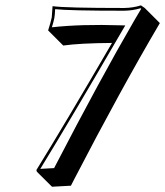

<svg xmlns="http://www.w3.org/2000/svg" viewBox="-20 -630 619 719"><path d="M399.4 -469.2Q278.8 -468.3 216.8 -459.5L160.2 -516.1Q170.4 -547.9 173.8 -564.9Q174.3 -569.3 176.8 -606.9Q225.1 -600.1 444.8 -600.1Q478.5 -600.6 507.8 -609.9L522 -600.1L578.6 -543.5Q431.6 -293.9 256.3 44.4Q250 56.6 245.6 65.4L174.8 69.3L118.2 13.2L116.2 6.8Q222.2 -164.6 399.4 -469.2ZM432.1 -535.2 449.2 -534.7 440.4 -520Q242.7 -179.7 130.9 2.4L182.6 -0.5Q356.4 -335.9 483.9 -555.2Q496.1 -576.7 508.8 -597.2L506.3 -599.1Q477.1 -590.3 444.8 -589.8Q238.3 -589.8 186.5 -595.7Q185.5 -573.2 183.6 -563Q180.7 -548.3 174.3 -527.8Q283.7 -540 432.1 -535.2Z"/></svg>

Font: Linux Biolinum Shadow O
Style: Italic
Weight: 400
Italic angle: -12°
Designer: Philipp H. Poll
Foundry: Philipp H. Poll
Version: Version 0.6.2